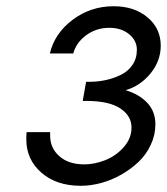

<svg xmlns="http://www.w3.org/2000/svg" viewBox="-20 -580 533 613"><path d="M64.9 -158.2H140.1V-147Q140.1 -106.9 169.7 -81.1Q199.2 -55.2 249 -55.2Q282.2 -55.2 316.4 -68.8Q350.6 -82.5 375.2 -110.4Q399.9 -138.2 399.9 -172.9Q399.9 -210 364 -233.9Q328.1 -257.8 254.9 -257.8H244.1L254.9 -318.8H265.1Q291 -318.8 315.9 -324Q340.8 -329.1 364.5 -340.3Q388.2 -351.6 402.6 -372.3Q417 -393.1 417 -420.9Q417 -450.7 392.1 -470.9Q367.2 -491.2 329.1 -491.2Q287.1 -491.2 255.1 -467.5Q223.1 -443.8 213.9 -409.2H139.2Q154.3 -473.6 211.9 -516.8Q269.5 -560.1 342.8 -560.1Q408.7 -560.1 450.9 -524.7Q493.2 -489.3 493.2 -434.1Q493.2 -385.7 460.7 -345.7Q428.2 -305.7 380.9 -292Q423.3 -279.8 449.7 -252.2Q476.1 -224.6 476.1 -183.1Q476.1 -148.9 461.4 -117.7Q446.8 -86.4 422.4 -63.2Q397.9 -40 367.2 -22.5Q336.4 -4.9 303 4.2Q269.5 13.2 237.8 13.2Q160.2 13.2 112.1 -28.8Q64 -70.8 64 -134.8Q64 -150.4 64.9 -158.2Z"/></svg>

Font: Involve
Style: Italic
Weight: 400
Italic angle: -10.5°
Designer: Stefan Peev
Foundry: Context Ltd.
Version: Version 1.001